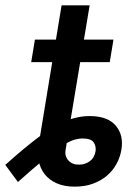

<svg xmlns="http://www.w3.org/2000/svg" viewBox="-46 -696 517 728"><path d="M187.5 -675.8H293.9L202.6 -127Q198.7 -103.5 213.6 -87.4Q228.5 -71.3 253.4 -71.8Q275.4 -71.3 293.7 -84.2Q312 -97.2 316.4 -123Q318.8 -142.6 308.8 -156.7Q298.8 -170.9 267.1 -170.9Q252 -170.9 234.1 -165.5Q216.3 -160.2 190.2 -143.3Q164.1 -126.5 123.5 -93.5Q83 -60.5 22 -5.9L-25.9 -70.8Q46.4 -135.7 101.3 -176.8Q156.2 -217.8 202.4 -236.8Q248.5 -255.9 293.9 -255.9Q362.8 -255.9 393.3 -219.2Q423.8 -182.6 414.1 -127Q409.2 -99.1 395.5 -74Q381.8 -48.8 359.4 -29.8Q336.9 -10.7 306.4 0.5Q275.9 11.7 237.3 11.7Q198.2 11.7 169.7 -0.7Q141.1 -13.2 123.5 -35.4Q106 -57.6 100.6 -87.2Q95.2 -116.7 101.1 -150.9ZM384.3 -545.9 370.1 -460.4H72.3L86.4 -545.9Z"/></svg>

Font: Inter Tight Medium
Style: Italic
Weight: 500
Italic angle: -9.39999°
Designer: Rasmus Andersson
Foundry: rsms
Version: Version 3.004